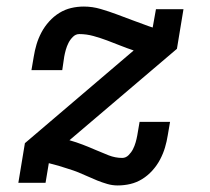

<svg xmlns="http://www.w3.org/2000/svg" viewBox="-20 -558 640 586"><path d="M339 8Q323 8 307.5 3.5Q292 -1 277 -7Q262 -13 248 -19.5Q234 -26 219 -32Q204 -38 189 -42.5Q174 -47 159 -52L129 -60L119 0H36L56 -121L388 -404Q367 -411 347 -419Q327 -427 307 -434.5Q287 -442 265.5 -448Q244 -454 222 -454Q211 -454 202.5 -445.5Q194 -437 189 -427Q184 -417 181 -406.5Q178 -396 176 -385L170 -344H76L83 -385Q86 -404 91.5 -422.5Q97 -441 106.5 -459Q116 -477 130 -492.5Q144 -508 161 -518.5Q178 -529 197 -533.5Q216 -538 236 -538Q262 -538 287.5 -530.5Q313 -523 337 -514Q361 -505 385 -496Q409 -487 434 -478L446 -474L456 -530H540L520 -409L192 -130Q213 -124 232.5 -116.5Q252 -109 271.5 -100.5Q291 -92 311.5 -84Q332 -76 353 -76Q364 -76 372.5 -84.5Q381 -93 386 -103Q391 -113 394 -123.5Q397 -134 399 -145L406 -186H499L492 -145Q489 -126 483.5 -107.5Q478 -89 468.5 -71Q459 -53 445 -37.5Q431 -22 414 -11.5Q397 -1 378 3.5Q359 8 339 8Z"/></svg>

Font: Iosevka Slab Medium Extended
Style: Italic
Weight: 500
Width: 7
Italic angle: -9°
Monospace: yes
Designer: Belleve Invis
Foundry: Belleve Invis
Version: Version 11.1.0; ttfautohint (v1.8.3)